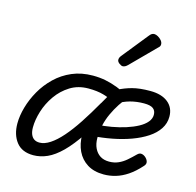

<svg xmlns="http://www.w3.org/2000/svg" viewBox="-121 -969 1136 1114"><g transform="rotate(15 447.0 -412.5)"><path d="M37 -138Q37 -184 52 -236.5Q67 -289 95.5 -339Q124 -389 166.5 -430Q209 -471 265 -495Q321 -519 390 -519Q430 -519 465.5 -512Q501 -505 539 -490.5Q577 -476 622 -451Q573 -397 540 -325.5Q507 -254 507 -176Q507 -141 519.5 -115Q532 -89 554 -75Q576 -61 608 -61Q638 -61 663 -72Q688 -83 710 -102Q732 -121 754 -143Q767 -156 781 -153Q795 -150 806 -139Q818 -127 820 -114Q822 -101 809 -88Q774 -49 739 -25.5Q704 -2 668.5 8.5Q633 19 597 19Q538 19 498 -6Q458 -31 437.5 -74Q417 -117 417 -171Q417 -226 435 -280.5Q453 -335 479 -382.5Q505 -430 529 -465L541 -401Q513 -418 475 -429Q437 -440 384 -440Q322 -440 274.5 -410.5Q227 -381 194.5 -334.5Q162 -288 146 -236Q130 -184 130 -139Q130 -114 137 -97Q144 -80 157 -71.5Q170 -63 189 -63Q219 -63 252.5 -85Q286 -107 322 -148Q358 -189 396.5 -247.5Q435 -306 476 -378L542 -366Q485 -255 435.5 -181Q386 -107 342 -63.5Q298 -20 256.5 -1.5Q215 17 173 17Q105 17 71 -26.5Q37 -70 37 -138ZM879 -403Q879 -363 857 -329.5Q835 -296 795.5 -270Q756 -244 704 -225Q652 -206 591.5 -194.5Q531 -183 467 -179L482 -250Q527 -252 571.5 -260Q616 -268 655 -280.5Q694 -293 724.5 -309.5Q755 -326 772 -346.5Q789 -367 789 -390Q789 -415 772.5 -427.5Q756 -440 718 -440Q674 -440 635 -429.5Q596 -419 557 -395L545 -476Q584 -496 627 -507.5Q670 -519 734 -519Q802 -519 840.5 -488Q879 -457 879 -403ZM541 -616Q532 -616 519.5 -625.5Q507 -635 507 -646Q507 -653 509.5 -659Q512 -665 517 -671L640 -824Q649 -836 656 -840Q663 -844 671 -844Q681 -844 693.5 -837Q706 -830 715 -819Q724 -808 724 -796Q724 -788 720.5 -783Q717 -778 711 -773L570 -631Q555 -616 541 -616Z"/></g></svg>

Font: Playwrite NL
Style: Regular
Weight: 400
Designer: Veronika Burian, José Scaglione
Foundry: TypeTogether
Version: Version 1.002